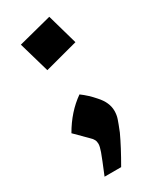

<svg xmlns="http://www.w3.org/2000/svg" viewBox="-176 -548 629 772"><g transform="rotate(-30 138.5 -162.0)"><path d="M42 -456 197 -496 237 -355 83 -314ZM113 45Q113 34 108.5 25.5Q104 17 93 7L40 -46Q83 -121 146 -165Q176 -143 201 -114Q235 -77 235 -38Q235 -19 229.5 -2.5Q224 14 210 49Q185 103 145 172H68Q97 102 105 79.5Q113 57 113 45Z"/></g></svg>

Font: Suez One
Style: Regular
Weight: 400
Version: Version 1.000